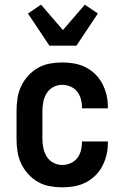

<svg xmlns="http://www.w3.org/2000/svg" viewBox="-20 -796 540 824"><path d="M247 8Q220 8 193 3Q166 -2 142.5 -15.5Q119 -29 100.5 -49.5Q82 -70 70.5 -94.5Q59 -119 55 -146Q51 -173 51 -200V-320Q51 -347 55 -374Q59 -401 70.5 -425.5Q82 -450 100.5 -470.5Q119 -491 142.5 -504.5Q166 -518 193 -523Q220 -528 247 -528Q273 -528 298.5 -523.5Q324 -519 347 -507.5Q370 -496 388.5 -478Q407 -460 419 -437Q431 -414 437 -389Q443 -364 443 -338V-331H332V-334Q332 -353 327 -371Q322 -389 311 -403Q300 -417 282.5 -424.5Q265 -432 247 -432Q227 -432 209 -422.5Q191 -413 180.5 -396Q170 -379 166 -359.5Q162 -340 162 -320V-200Q162 -180 166 -160.5Q170 -141 180.5 -124Q191 -107 209 -97.5Q227 -88 247 -88Q265 -88 282.5 -95.5Q300 -103 311 -117Q322 -131 327 -149Q332 -167 332 -186V-189H443V-182Q443 -156 437 -131Q431 -106 419 -83Q407 -60 388.5 -42Q370 -24 347 -12.5Q324 -1 298.5 3.5Q273 8 247 8ZM192 -600 100 -738 156 -776 250 -667 344 -776 400 -738 308 -600Z"/></svg>

Font: Iosevka
Style: Bold
Weight: 700
Monospace: yes
Designer: Belleve Invis
Foundry: Belleve Invis
Version: Version 32.5.0; ttfautohint (v1.8.4)